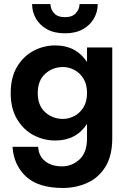

<svg xmlns="http://www.w3.org/2000/svg" viewBox="-20 -695 638 951"><path d="M139 -675H230Q230 -650 247.5 -630Q265 -610 302 -610Q338 -610 356 -630Q374 -650 374 -675H464Q464 -636 445 -603Q426 -570 390 -550Q354 -530 302 -530Q249 -530 213 -550Q177 -570 158 -603Q139 -636 139 -675ZM42 32H169Q171 77 203 103Q235 129 287 129Q336 129 373.5 95Q411 61 411 -10V-81Q357 1 254 1Q196 1 145.5 -26Q95 -53 64 -105.5Q33 -158 33 -234Q33 -311 64 -363.5Q95 -416 145.5 -443Q196 -470 254 -470Q357 -470 411 -388V-460H536V-10Q536 76 502.5 130.5Q469 185 413 210.5Q357 236 291 236Q170 236 109 179.5Q48 123 42 32ZM167 -234Q167 -172 204 -139Q241 -106 292 -106Q321 -106 348.5 -120.5Q376 -135 393.5 -163.5Q411 -192 411 -234Q411 -277 393.5 -305.5Q376 -334 348.5 -348.5Q321 -363 292 -363Q241 -363 204 -329.5Q167 -296 167 -234Z"/></svg>

Font: Jost* Semi
Style: Regular
Weight: 600
Version: Version 3.7